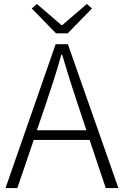

<svg xmlns="http://www.w3.org/2000/svg" viewBox="-20 -953 628 973"><path d="M264 -784H323L446 -910L420 -933L296 -826H291L167 -933L141 -910ZM8 0H68L151 -244H434L516 0H580L324 -729H262ZM167 -293 212 -425C241 -511 266 -587 291 -676H295C321 -587 345 -511 374 -425L418 -293Z"/></svg>

Font: GenYoGothic2 TW L
Style: Regular
Weight: 300
Version: Version 2.100;PS 2.1;hotconv 16.6.51;makeotf.lib2.5.65220 DE